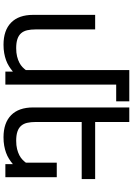

<svg xmlns="http://www.w3.org/2000/svg" viewBox="151 -907 767 1109"><g transform="rotate(90 534.5 -352.5)"><path d="M393.6 0V-43.5Q378.4 -30.8 362.3 -20.8Q346.2 -10.7 327.4 -3.9Q308.6 2.9 286.6 6.8Q264.6 10.7 238.3 10.7Q155.3 10.7 110.6 -33.2Q65.9 -77.1 65.9 -160.2V-518.6H149.9V-175.3Q149.9 -147 154.8 -126Q159.7 -105 172.1 -90.8Q184.6 -76.7 205.6 -69.6Q226.6 -62.5 258.3 -62.5Q285.2 -62.5 305.9 -67.6Q326.7 -72.8 342 -80.8Q357.4 -88.9 367.7 -98.9Q377.9 -108.9 384.8 -118.2V-715.8H565.4V-640.1H468.8V0ZM928.2 0V-43.5Q913.1 -30.8 897 -20.8Q880.9 -10.7 862.1 -3.9Q843.3 2.9 821.3 6.8Q799.3 10.7 772.9 10.7Q689.9 10.7 645.3 -33.2Q600.6 -77.1 600.6 -160.2V-715.8H684.6V-518.6H1014.2V-440.9H684.6V-175.3Q684.6 -147 689.5 -126Q694.3 -105 706.8 -90.8Q719.2 -76.7 740.2 -69.6Q761.2 -62.5 793 -62.5Q819.8 -62.5 840.6 -67.6Q861.3 -72.8 876.7 -80.8Q892.1 -88.9 902.3 -98.9Q912.6 -108.9 919.4 -118.2V-296.9H1003.4V0Z"/></g></svg>

Font: Arian AMU
Style: Regular
Weight: 400
Designer: Ruben Hakobyan (Tarumian)
Foundry: Ruben Hakobyan (Tarumian)
Version: Version 4.003